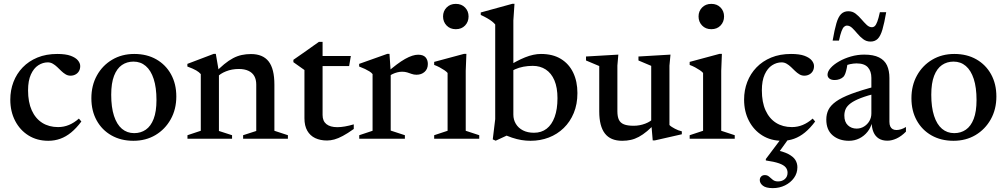

<svg xmlns="http://www.w3.org/2000/svg" viewBox="-20 -734 5327 1016"><path d="M283 -448.5Q327.5 -448.5 354 -438.8Q380.5 -429 392.5 -414.2Q404.5 -399.5 404.5 -384.5Q404.5 -369 397.8 -357.5Q391 -346 379.2 -339.8Q367.5 -333.5 353 -333.5Q339 -333.5 327 -340.8Q315 -348 304.2 -358.5Q293.5 -369 282.5 -379.5Q271.5 -390 259.2 -397Q247 -404 233 -404Q206.5 -404 182.5 -388.5Q158.5 -373 143.5 -340Q128.5 -307 128.5 -256Q128.5 -193.5 148 -150.2Q167.5 -107 203.2 -84.2Q239 -61.5 287.5 -61.5Q317.5 -61.5 344.8 -72.8Q372 -84 397.5 -106.5L410.5 -91Q384 -55.5 356.5 -33Q329 -10.5 299 0.2Q269 11 235.5 11Q176 11 130.8 -17.2Q85.5 -45.5 60 -94.8Q34.5 -144 34.5 -207Q34.5 -256.5 51.2 -300.2Q68 -344 100 -377.2Q132 -410.5 178 -429.5Q224 -448.5 283 -448.5Z M690 -29.5Q725 -29.5 751.5 -47.8Q778 -66 793 -104.8Q808 -143.5 808 -204.5Q808 -271 793.2 -316.2Q778.5 -361.5 751.2 -384.8Q724 -408 686.5 -408Q651.5 -408 625 -389.8Q598.5 -371.5 583.5 -332.8Q568.5 -294 568.5 -232.5Q568.5 -166.5 583.2 -121Q598 -75.5 625.2 -52.5Q652.5 -29.5 690 -29.5ZM686 11Q620 11 569.8 -17.5Q519.5 -46 491.5 -96.8Q463.5 -147.5 463.5 -214Q463.5 -282 493 -335Q522.5 -388 573.8 -418.2Q625 -448.5 690.5 -448.5Q757 -448.5 807 -420Q857 -391.5 885 -340.8Q913 -290 913 -223.5Q913 -155.5 883.2 -102.5Q853.5 -49.5 802.5 -19.2Q751.5 11 686 11Z M1138.5 -353V-41L1208 -18.5V0H972V-18.5L1042.5 -42V-342Q1033.5 -352.5 1018 -361.5Q1002.5 -370.5 971.5 -382V-396L1111 -449H1122ZM1266.5 -18.5 1336 -41V-286.5Q1336 -313 1325.8 -331.2Q1315.5 -349.5 1294.8 -359.2Q1274 -369 1243.5 -369Q1207 -369 1175.8 -356.5Q1144.5 -344 1130 -326.5L1112 -343Q1141 -373.5 1166 -394Q1191 -414.5 1213.5 -426.2Q1236 -438 1259.2 -443Q1282.5 -448 1308 -448Q1371 -448 1401.5 -409Q1432 -370 1432 -286V-42L1503.5 -18.5V0H1266.5Z M1687 -125.5Q1687 -93.5 1707.2 -77.2Q1727.5 -61 1765 -61Q1783.5 -61 1805 -64.8Q1826.5 -68.5 1852 -76V-51.5Q1819 -28 1794.2 -14.8Q1769.5 -1.5 1749.2 4Q1729 9.5 1710.5 9.5Q1675 9.5 1648 -3.2Q1621 -16 1606 -42.2Q1591 -68.5 1591 -108V-363.5L1532.5 -405V-417.5Q1543.5 -425 1556.2 -434Q1569 -443 1582.8 -452.5Q1596.5 -462 1610.8 -472.2Q1625 -482.5 1639.2 -492.5Q1653.5 -502.5 1667.5 -512.5H1687V-423ZM1649 -384.5V-437.5H1836.5L1827.5 -384.5Z M2192.5 -444.5Q2219.5 -444.5 2231.8 -430.8Q2244 -417 2244 -395.5Q2244 -369 2227 -353.8Q2210 -338.5 2184 -338.5Q2170 -338.5 2158.5 -342.8Q2147 -347 2134.8 -350.8Q2122.5 -354.5 2107.5 -354.5Q2095.5 -354.5 2082.5 -351.2Q2069.5 -348 2057 -342Q2044.5 -336 2034 -327.5L2024 -347.5Q2054 -373.5 2078.5 -392Q2103 -410.5 2123.5 -422Q2144 -433.5 2161.2 -439Q2178.5 -444.5 2192.5 -444.5ZM2047.5 -353.5V-43L2122.5 -18.5V0H1881V-18.5L1951.5 -42V-342Q1945 -350 1935 -356.2Q1925 -362.5 1911.5 -369Q1898 -375.5 1880.5 -382V-396L2029.5 -449H2041Z M2392 -579.5Q2362 -579.5 2343.2 -599Q2324.5 -618.5 2324.5 -647Q2324.5 -675 2343.2 -694.2Q2362 -713.5 2392 -713.5Q2422.5 -713.5 2441 -694.2Q2459.5 -675 2459.5 -647Q2459.5 -618.5 2441 -599Q2422.5 -579.5 2392 -579.5ZM2448 -449 2444.5 -359.5V-42L2516 -18.5V0H2277.5V-18.5L2348.5 -42V-348Q2342.5 -355 2331.5 -362.5Q2320.5 -370 2306.5 -377.5Q2292.5 -385 2277.5 -390.5V-406.5L2435.5 -449Z M2635 -28 2688.5 -29 2603 10.5 2587.5 3.5 2600.5 -103.5V-604.5Q2594 -612.5 2583.5 -620.8Q2573 -629 2558.2 -637.5Q2543.5 -646 2524 -655V-668L2691.5 -714H2702.5L2696.5 -626V-127.5Q2696.5 -100.5 2709.8 -78.5Q2723 -56.5 2747.5 -44Q2772 -31.5 2805.5 -31.5Q2845 -31.5 2872.5 -52.8Q2900 -74 2915 -115Q2930 -156 2930 -214.5Q2930 -270.5 2913.8 -308.8Q2897.5 -347 2868 -366.2Q2838.5 -385.5 2799 -385.5Q2773.5 -385.5 2749.8 -381Q2726 -376.5 2705.2 -367.2Q2684.5 -358 2666.5 -343.5L2658.5 -376.5Q2686 -395 2711 -408.2Q2736 -421.5 2758.5 -430.5Q2781 -439.5 2802 -444Q2823 -448.5 2842.5 -448.5Q2905.5 -448.5 2948.2 -422.2Q2991 -396 3013.2 -349.5Q3035.5 -303 3035.5 -241.5Q3035.5 -182.5 3016.2 -136Q2997 -89.5 2963 -56.5Q2929 -23.5 2884 -6.2Q2839 11 2787.5 11Q2763 11 2739 7Q2715 3 2689.5 -5.5Q2664 -14 2635 -28Z M3247 -145.5Q3247 -117 3255 -100.2Q3263 -83.5 3281.8 -76Q3300.5 -68.5 3333 -68.5Q3365 -68.5 3394.5 -79.8Q3424 -91 3438 -108.5L3455.5 -89Q3427.5 -59.5 3404.5 -40.2Q3381.5 -21 3360.5 -9.8Q3339.5 1.5 3318.2 6.2Q3297 11 3272.5 11Q3210.5 11 3180.8 -27.8Q3151 -66.5 3151 -144V-384.5L3081 -414V-435L3252 -445L3247 -387ZM3434 9 3426 -85V-385.5L3358.5 -414V-435L3528 -445L3522.5 -386.5V-72.5Q3527 -67.5 3534.8 -62.5Q3542.5 -57.5 3551.5 -52.8Q3560.5 -48 3569.8 -44.5Q3579 -41 3588 -39V-23.5L3445 9Z M3744 -579.5Q3714 -579.5 3695.2 -599Q3676.5 -618.5 3676.5 -647Q3676.5 -675 3695.2 -694.2Q3714 -713.5 3744 -713.5Q3774.5 -713.5 3793 -694.2Q3811.5 -675 3811.5 -647Q3811.5 -618.5 3793 -599Q3774.5 -579.5 3744 -579.5ZM3800 -449 3796.5 -359.5V-42L3868 -18.5V0H3629.5V-18.5L3700.5 -42V-348Q3694.5 -355 3683.5 -362.5Q3672.5 -370 3658.5 -377.5Q3644.5 -385 3629.5 -390.5V-406.5L3787.5 -449Z M4166 -448.5Q4210.5 -448.5 4237 -438.8Q4263.5 -429 4275.5 -414.2Q4287.5 -399.5 4287.5 -384.5Q4287.5 -369 4280.8 -357.5Q4274 -346 4262.2 -339.8Q4250.5 -333.5 4236 -333.5Q4222 -333.5 4210 -340.8Q4198 -348 4187.2 -358.5Q4176.5 -369 4165.5 -379.5Q4154.5 -390 4142.2 -397Q4130 -404 4116 -404Q4089.5 -404 4065.5 -388.5Q4041.5 -373 4026.5 -340Q4011.5 -307 4011.5 -256Q4011.5 -193.5 4031 -150.2Q4050.5 -107 4086.2 -84.2Q4122 -61.5 4170.5 -61.5Q4200.5 -61.5 4227.8 -72.8Q4255 -84 4280.5 -106.5L4293.5 -91Q4267 -55.5 4239.5 -33Q4212 -10.5 4182 0.2Q4152 11 4118.5 11Q4059 11 4013.8 -17.2Q3968.5 -45.5 3943 -94.8Q3917.5 -144 3917.5 -207Q3917.5 -256.5 3934.2 -300.2Q3951 -344 3983 -377.2Q4015 -410.5 4061 -429.5Q4107 -448.5 4166 -448.5ZM4069.5 261.5Q4033 261.5 4016.8 248.5Q4000.5 235.5 4000.5 219Q4000.5 207.5 4007.8 200Q4015 192.5 4027.5 192.5Q4040.5 192.5 4049.8 200.8Q4059 209 4069.5 217.5Q4080 226 4097 226Q4119 226 4133.2 213.5Q4147.5 201 4147.5 180Q4147.5 163.5 4137.2 151.2Q4127 139 4102 130.2Q4077 121.5 4032.5 115V107.5L4131 -23.5H4170L4075.5 108L4076.5 58Q4124.5 67 4151.2 81Q4178 95 4188.8 112.5Q4199.5 130 4199.5 151Q4199.5 182.5 4181.5 207.5Q4163.5 232.5 4134 247Q4104.5 261.5 4069.5 261.5Z M4618 -278 4624 -242Q4569.5 -228.5 4535.2 -215.2Q4501 -202 4481.8 -187.8Q4462.5 -173.5 4455.2 -157.5Q4448 -141.5 4448 -122.5Q4448 -88.5 4466.8 -71Q4485.5 -53.5 4513 -53.5Q4534.5 -53.5 4552.2 -64.5Q4570 -75.5 4580.5 -93.5Q4591 -111.5 4591 -133.5V-322Q4591 -357 4572.5 -377.8Q4554 -398.5 4512.5 -398.5Q4497 -398.5 4478.2 -394.5Q4459.5 -390.5 4443 -382.5L4466 -408.5Q4464 -389.5 4460.8 -373.5Q4457.5 -357.5 4453.5 -346.2Q4449.5 -335 4444 -328.5Q4436 -320 4423.2 -315.2Q4410.5 -310.5 4397 -310.5Q4379 -310.5 4369 -318.2Q4359 -326 4359 -338.5Q4359 -356 4375.8 -374.8Q4392.5 -393.5 4420.8 -409.5Q4449 -425.5 4483.2 -435.2Q4517.5 -445 4553 -445Q4602 -445 4631.5 -430.2Q4661 -415.5 4673.8 -387.8Q4686.5 -360 4686.5 -321V-89.5Q4686.5 -74.5 4691 -65Q4695.5 -55.5 4703.5 -50.8Q4711.5 -46 4724 -46Q4735.5 -46 4748.2 -50Q4761 -54 4774 -62V-37.5Q4750 -13 4724.5 -1.2Q4699 10.5 4676 10.5Q4648.5 10.5 4630 -1.2Q4611.5 -13 4602.2 -34.8Q4593 -56.5 4592.5 -86L4596 -89.5Q4588.5 -59 4570.5 -36.5Q4552.5 -14 4527.2 -1.5Q4502 11 4472.5 11Q4420 11 4386.2 -17.8Q4352.5 -46.5 4352.5 -101.5Q4352.5 -130 4363.8 -153Q4375 -176 4403.8 -196.8Q4432.5 -217.5 4484.8 -237.2Q4537 -257 4618 -278ZM4669.5 -669.5Q4659.5 -611.5 4649.5 -577.5Q4639.5 -543.5 4624.8 -528.8Q4610 -514 4586.5 -514Q4564.5 -514 4547.8 -526.8Q4531 -539.5 4517 -556.2Q4503 -573 4489.8 -585.8Q4476.5 -598.5 4462 -598.5Q4453.5 -598.5 4446.5 -592.2Q4439.5 -586 4433 -568.8Q4426.5 -551.5 4419.5 -519H4386Q4396 -577 4406 -611Q4416 -645 4431 -659.8Q4446 -674.5 4469 -674.5Q4491 -674.5 4507.5 -661.8Q4524 -649 4538.2 -632.2Q4552.5 -615.5 4565.8 -602.8Q4579 -590 4593.5 -590Q4602.5 -590 4609.2 -596.2Q4616 -602.5 4622.5 -619.8Q4629 -637 4636 -669.5Z M5029.5 -29.5Q5064.5 -29.5 5091 -47.8Q5117.5 -66 5132.5 -104.8Q5147.5 -143.5 5147.5 -204.5Q5147.5 -271 5132.8 -316.2Q5118 -361.5 5090.8 -384.8Q5063.5 -408 5026 -408Q4991 -408 4964.5 -389.8Q4938 -371.5 4923 -332.8Q4908 -294 4908 -232.5Q4908 -166.5 4922.8 -121Q4937.5 -75.5 4964.8 -52.5Q4992 -29.5 5029.5 -29.5ZM5025.5 11Q4959.5 11 4909.2 -17.5Q4859 -46 4831 -96.8Q4803 -147.5 4803 -214Q4803 -282 4832.5 -335Q4862 -388 4913.2 -418.2Q4964.5 -448.5 5030 -448.5Q5096.5 -448.5 5146.5 -420Q5196.5 -391.5 5224.5 -340.8Q5252.5 -290 5252.5 -223.5Q5252.5 -155.5 5222.8 -102.5Q5193 -49.5 5142 -19.2Q5091 11 5025.5 11Z"/></svg>

Font: Newsreader 24pt Medium
Style: Regular
Weight: 500
Designer: Hugues Gentile
Foundry: Production Type
Version: Version 1.003